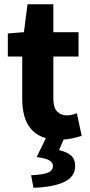

<svg xmlns="http://www.w3.org/2000/svg" viewBox="-20 -648 423 907"><path d="M256 12Q210 12 177.5 -2Q145 -16 124.5 -41Q104 -66 94.5 -101.5Q85 -137 85 -180V-381H17V-490L93 -496L110 -628H232V-496H351V-381H232V-182Q232 -140 249.5 -121.5Q267 -103 296 -103Q308 -103 320.5 -106Q333 -109 343 -113L366 -6Q346 0 319 6Q292 12 256 12ZM138 239 127 180Q186 177 208 167Q230 157 230 136Q230 121 214.5 110.5Q199 100 153 94L201 -4H287L259 61Q297 70 316 87Q335 104 335 136Q335 187 283.5 211.5Q232 236 138 239Z"/></svg>

Font: Font
Style: ¶
Weight: 700
Designer: Paul D. Hunt
Foundry: Adobe Systems Incorporated
Version: Version 3.000